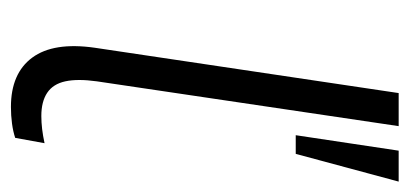

<svg xmlns="http://www.w3.org/2000/svg" viewBox="-224 -536 767 360"><g transform="rotate(90 160.0 -355.5)"><path d="M180 8Q117 8 87.5 -32Q58 -72 69 -149L154 -719H216L132 -153Q127 -117 132 -94Q137 -71 153.5 -60Q170 -49 197 -49Q209 -49 221.5 -50.5Q234 -52 248 -55L238 0Q226 4 211 6Q196 8 180 8ZM233 -526 262 -719H320L268 -526Z"/></g></svg>

Font: Nunitoga
Style: Light Italic
Weight: 300
Italic angle: -9°
Designer: Vernon Adams
Foundry: Vernon Adams
Version: Version 1.0